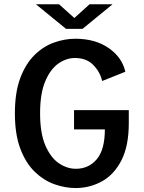

<svg xmlns="http://www.w3.org/2000/svg" viewBox="-20 -892 690 922"><path d="M343.5 11Q293 11 241.5 -7.2Q190 -25.5 147 -67Q104 -108.5 77.8 -177.5Q51.5 -246.5 51.5 -348Q51.5 -448 77.2 -516.8Q103 -585.5 145.2 -627.2Q187.5 -669 239 -687.5Q290.5 -706 341.5 -706Q437 -706 501.5 -661.5Q566 -617 582 -547.5L470.5 -503Q461 -546 428.2 -579.8Q395.5 -613.5 339.5 -613.5Q298.5 -613.5 260.2 -586.8Q222 -560 197.2 -501.5Q172.5 -443 172.5 -348Q172.5 -252 198 -193.2Q223.5 -134.5 262.8 -108Q302 -81.5 344.5 -81.5Q406 -81.5 444.8 -127.5Q483.5 -173.5 483.5 -270.5H335.5V-363H598.5V-301.5Q598.5 -190.5 562.8 -121.5Q527 -52.5 468.8 -20.8Q410.5 11 343.5 11ZM152.5 -871.5H263.5L337 -805.5L410 -871.5H520.5L376.5 -753.5H297Z"/></svg>

Font: Trispace Medium
Style: Regular
Weight: 500
Designer: Tyler Finck
Foundry: Etcetera Type Company
Version: Version 1.210; ttfautohint (v1.8.3)